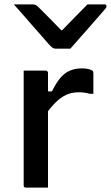

<svg xmlns="http://www.w3.org/2000/svg" viewBox="-20 -856 506 876"><path d="M301 -634Q284 -634 267 -634Q250 -634 233 -634Q226 -634 220 -638Q214 -642 201 -656Q194 -665 175.5 -685.5Q157 -706 133.5 -733Q110 -760 86.5 -787Q63 -814 43 -836Q64 -836 84 -836Q104 -836 125 -836Q136 -836 141.5 -834Q147 -832 154 -825Q167 -812 199 -780Q231 -748 280 -697L233 -718H288L242 -696Q291 -746 322.5 -778.5Q354 -811 379 -836H455Q460 -836 462 -835Q464 -834 465 -832Q466 -830 466 -827Q466 -823 462.5 -818.5Q459 -814 446 -799Q434 -786 414.5 -763Q395 -740 372.5 -715Q350 -690 331 -668Q312 -646 301 -634ZM182 -439H217Q235 -476 254.5 -499.5Q274 -523 298.5 -533.5Q323 -544 353 -544Q370 -544 381.5 -541.5Q393 -539 399 -535Q404 -533 405 -530Q406 -527 406 -521Q406 -509 406 -497.5Q406 -486 406 -474.5Q406 -463 406 -451Q406 -439 406 -428H390Q380 -431 367.5 -433Q355 -435 339 -435Q307 -435 281.5 -423Q256 -411 232 -387Q208 -363 182 -325ZM199 0Q183 0 166 0Q149 0 132.5 0Q116 0 99 0Q96 0 94 -0.5Q92 -1 90.5 -2.5Q89 -4 88.5 -6Q88 -8 88 -11Q88 -37 88 -75Q88 -113 88 -158Q88 -203 88 -251Q88 -299 88 -346Q88 -393 88 -435Q88 -466 88 -491.5Q88 -517 88 -534Q106 -534 123.5 -534Q141 -534 157 -534Q173 -534 188 -534Q192 -534 194 -532.5Q196 -531 197.5 -529Q199 -527 199 -523Q199 -490 199 -444Q199 -398 199 -343Q199 -288 199 -228.5Q199 -169 199 -110.5Q199 -52 199 0Z"/></svg>

Font: Recursive Medium
Style: Regular
Weight: 500
Version: Version 1.085